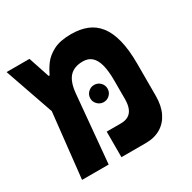

<svg xmlns="http://www.w3.org/2000/svg" viewBox="-135 -723 857 858"><g transform="rotate(-30 293.0 -294.5)"><path d="M52.2 0 101.6 -451.7 154.8 -477.1H160.6Q170.9 -501 189.7 -526.9Q208.5 -552.7 243.2 -570.8Q277.8 -588.9 335 -588.9Q380.4 -588.9 415.8 -575Q451.2 -561 475.6 -530Q500 -499 512.7 -448.7Q525.4 -398.4 525.4 -325.7V-160.6Q525.4 -110.4 508.1 -74.5Q490.7 -38.6 458.5 -19.3Q426.3 0 381.3 0H255.4V-131.8H328.6Q352.1 -131.8 367.7 -141.1Q383.3 -150.4 391.1 -169.4Q398.9 -188.5 398.9 -217.8V-313.5Q398.9 -361.8 390.6 -393.6Q382.3 -425.3 364.7 -441.2Q347.2 -457 319.3 -457Q274.4 -457 250.5 -431.4Q226.6 -405.8 221.2 -347.7L189.5 0ZM95.7 -313.5 1 -585.9H119.1L156.7 -472.7ZM310.5 -252.4Q292.5 -252.4 279.3 -265.4Q266.1 -278.3 266.1 -296.4Q266.1 -314.9 279.3 -327.9Q292.5 -340.8 310.5 -340.8Q329.1 -340.8 342 -327.9Q355 -314.9 355 -296.4Q355 -278.3 342 -265.4Q329.1 -252.4 310.5 -252.4Z"/></g></svg>

Font: Cascadia Code
Style: Regular
Weight: 400
Monospace: yes
Designer: Aaron Bell
Foundry: Saja Typeworks
Version: Version 2106.017